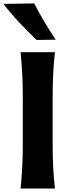

<svg xmlns="http://www.w3.org/2000/svg" viewBox="-44 -1091 419 1111"><path d="M75.2 0Q81.5 -64 84.7 -123.8Q87.9 -183.6 87.9 -257.8V-524.9Q87.9 -601.1 84.7 -662.4Q81.5 -723.6 75.2 -789.1H273.9Q266.6 -723.6 263.7 -662.4Q260.7 -601.1 260.7 -524.9V-257.8Q260.7 -183.6 263.7 -123.8Q266.6 -64 273.9 0ZM167.5 -859.9Q114.7 -910.6 66.2 -962.4Q17.6 -1014.2 -23.9 -1068.4L153.8 -1071.3Q181.2 -1018.1 212.2 -965.8Q243.2 -913.6 278.3 -861.3Z"/></svg>

Font: Pinar DS1 Bold
Style: Regular
Weight: 700
Designer: Amin Abedi
Version: Version 3.000